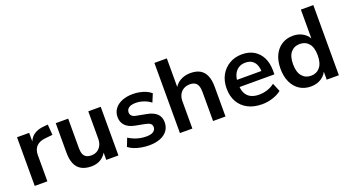

<svg xmlns="http://www.w3.org/2000/svg" viewBox="-52 -1254 3290 1813"><g transform="rotate(-20 1593.0 -347.5)"><path d="M65 0V-489H187V-371H177Q191 -431 232 -462.5Q273 -494 341 -499L379 -502L387 -396L315 -389Q254 -383 223 -351.5Q192 -320 192 -263V0Z M634 10Q573 10 533 -12.5Q493 -35 473.5 -80Q454 -125 454 -192V-489H579V-190Q579 -156 588.3 -133Q597.5 -110 617.4 -99Q637.3 -88 667.4 -88Q701 -88 726.5 -103.5Q752 -119 766.5 -147.4Q781 -175.9 781 -214V-489H906V0H784V-102H798Q777 -48 734.5 -19Q692 10 634 10Z M1215 10Q1174 10 1135.5 3Q1097 -4 1065 -16.5Q1033 -29 1009 -48L1041 -130Q1066 -114 1095 -102Q1124 -90 1155 -84Q1186 -78 1216 -78Q1264 -78 1287.5 -94.5Q1311 -111 1311 -138Q1311 -161 1295.5 -173.5Q1280 -186 1249 -192L1149 -211Q1087 -223 1054.5 -256.5Q1022 -290 1022 -343Q1022 -391 1048.5 -426Q1075 -461 1122 -480Q1169 -499 1230 -499Q1265 -499 1298 -492.5Q1331 -486 1360.5 -473.5Q1390 -461 1412 -441L1378 -359Q1359 -375 1334 -386.5Q1309 -398 1282.5 -404.5Q1256 -411 1231 -411Q1182 -411 1158.5 -394Q1135 -377 1135 -349Q1135 -328 1149 -314Q1163 -300 1192 -295L1292 -276Q1357 -264 1390.5 -232Q1424 -200 1424 -146Q1424 -97 1398 -62Q1372 -27 1325 -8.5Q1278 10 1215 10Z M1524 0V-705H1649V-391H1635Q1657 -444 1703.5 -471.5Q1750 -499 1809 -499Q1868 -499 1906 -477Q1944 -455 1963 -410.5Q1982 -366 1982 -298V0H1857V-292Q1857 -330 1847.5 -354Q1838 -378 1818.5 -389.5Q1799 -401 1769 -401Q1733 -401 1706 -385.5Q1679 -370 1664 -341.5Q1649 -313 1649 -275V0Z M2350 10Q2267 10 2207 -21Q2147 -52 2114.5 -109Q2082 -166 2082 -244Q2082 -320 2113.5 -377Q2145 -434 2200.5 -466.5Q2256 -499 2327 -499Q2397 -499 2447 -469Q2497 -439 2524.5 -384Q2552 -329 2552 -253V-216H2183V-288H2464L2448 -273Q2448 -341 2418 -377.5Q2388 -414 2332 -414Q2290 -414 2260.5 -394.5Q2231 -375 2215.5 -339.5Q2200 -304 2200 -255V-248Q2200 -193 2217 -157Q2234 -121 2268 -103Q2302 -85 2352 -85Q2393 -85 2434 -97.5Q2475 -110 2509 -137L2544 -53Q2509 -24 2456 -7Q2403 10 2350 10Z M2839 10Q2775 10 2726.5 -21Q2678 -52 2651 -109.5Q2624 -167 2624 -245Q2624 -324 2651 -380.5Q2678 -437 2726.5 -468Q2775 -499 2839 -499Q2900 -499 2945.5 -469Q2991 -439 3007 -390H2996V-705H3121V0H2999V-104H3008Q2993 -52 2947 -21Q2901 10 2839 10ZM2874 -85Q2930 -85 2964 -125.5Q2998 -166 2998 -245Q2998 -325 2964 -364.5Q2930 -404 2874 -404Q2818 -404 2784 -364.5Q2750 -325 2750 -245Q2750 -166 2784 -125.5Q2818 -85 2874 -85Z"/></g></svg>

Font: Nunito Sans 12pt ExtraLight
Style: Regular
Weight: 200
Designer: Vernon Adams
Foundry: Vernon Adams
Version: Version 3.101;gftools[0.9.27]